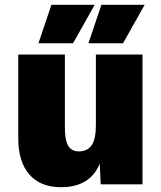

<svg xmlns="http://www.w3.org/2000/svg" viewBox="-20 -767 669 799"><path d="M234 12Q148 12 102 -41Q56 -94 56 -192V-540H250V-236Q250 -183 264 -160Q278 -137 308 -137Q343 -137 361 -162Q379 -187 379 -246V-540H573V0H399L395 -86Q355 12 234 12ZM140 -587 194 -747H374L284 -587ZM348 -587 402 -747H582L492 -587Z"/></svg>

Font: Geist Black
Style: Regular
Weight: 400
Designer: Basement.studio, Andrés Briganti, Mateo Zaragoza
Foundry: Basement.studio, Vercel, Andrés Briganti, Guido Ferreyra, Mateo Zaragoza
Version: Version 1.401